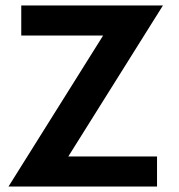

<svg xmlns="http://www.w3.org/2000/svg" viewBox="-20 -680 654 700"><path d="M57.5 -660H574L229 -109.5H552.5V0H11L356 -550.5H57.5Z"/></svg>

Font: League Spartan SemiBold
Style: Regular
Weight: 600
Foundry: The League of Moveable Type
Version: Version 2.002